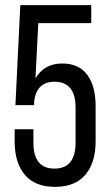

<svg xmlns="http://www.w3.org/2000/svg" viewBox="-20 -720 427 747"><path d="M129 -630 118 -415Q152 -473 222 -473Q287 -473 319.5 -429Q352 -385 352 -307V-170Q352 -87 312 -40Q272 7 194 7Q116 7 76.5 -40Q37 -87 37 -170V-217H110V-165Q110 -64 192 -64Q274 -64 274 -165V-301Q274 -402 192 -402Q123 -402 113 -327V-311H40L59 -700H335V-630Z"/></svg>

Font: TypoPRO Bebas Neue
Style: Regular
Weight: 400
Designer: Ryoichi Tsunekawa
Foundry: Ryoichi Tsunekawa
Version: Version 001.003